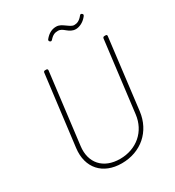

<svg xmlns="http://www.w3.org/2000/svg" viewBox="-211 -1013 1038 1142"><g transform="rotate(-30 308.0 -442.0)"><path d="M449 -820C470 -820 501 -831 525 -861C532 -869 532 -875 527 -879L524 -881C520 -885 515 -884 510 -878C490 -853 472 -846 453 -846C437 -846 423 -858 407 -869C391 -880 376 -892 353 -892C326 -892 300 -881 275 -850C272 -845 272 -840 276 -836L279 -834C283 -830 288 -831 293 -836C314 -860 330 -865 350 -865C369 -865 380 -855 395 -843C409 -832 425 -820 449 -820ZM287 8C419 8 517 -78 533 -207L592 -690C593 -696 589 -700 584 -700H574C568 -700 564 -696 563 -690L503 -204C490 -94 405 -20 291 -20C177 -20 111 -94 125 -204L185 -690C185 -696 182 -700 176 -700H166C161 -700 156 -696 156 -690L96 -207C80 -78 157 8 287 8Z"/></g></svg>

Font: Barlow Thin
Style: Italic
Weight: 250
Italic angle: -7°
Designer: Jeremy Tribby
Foundry: Tribby Type
Version: Version 1.422;hotconv 1.0.109;makeotfexe 2.5.65596